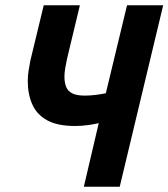

<svg xmlns="http://www.w3.org/2000/svg" viewBox="-20 -713 643 733"><path d="M300 0 357 -243Q341 -239 316.5 -235.5Q292 -232 266 -232Q200 -232 160.5 -253.5Q121 -275 103.5 -314Q86 -353 86 -404Q86 -423 89 -442.5Q92 -462 96 -482L147 -693H285L236 -489Q232 -470 229 -452.5Q226 -435 226 -420Q226 -398 232.5 -381.5Q239 -365 256 -356.5Q273 -348 304 -348Q322 -348 343.5 -350.5Q365 -353 384 -357L465 -693H603L437 0Z"/></svg>

Font: Ubuntu Sans Mono
Style: Italic
Weight: 400
Italic angle: -13.5°
Monospace: yes
Designer: Dalton Maag Ltd
Foundry: Dalton Maag Ltd
Version: Version 1.006